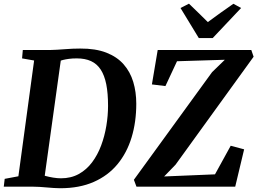

<svg xmlns="http://www.w3.org/2000/svg" viewBox="-30 -1015 1398 1044"><path d="M94 -743H240Q280.5 -744 322.8 -747.5Q365 -751 406 -751Q489.5 -751.5 548 -728.8Q606.5 -706 642.2 -665.2Q678 -624.5 694.5 -569.8Q711 -515 711 -451Q711 -351.5 685.5 -267.8Q660 -184 608.8 -122Q557.5 -60 479.8 -25.8Q402 8.5 297.5 8.5Q281 8.5 262.2 7.2Q243.5 6 223.8 4.2Q204 2.5 184.8 1.2Q165.5 0 147.5 0H-9.5L-4.5 -42.5L70 -56.5L155.5 -686L90 -697.5ZM208.5 -25.5 193.5 -66.5Q200 -63 218.2 -58Q236.5 -53 259.2 -49.2Q282 -45.5 301.5 -45.5Q356.5 -45.5 398.8 -69Q441 -92.5 471 -132.8Q501 -173 520 -224Q539 -275 548.2 -330.5Q557.5 -386 557.5 -439.5Q557.5 -508 547.8 -556.8Q538 -605.5 517.5 -636.8Q497 -668 464.8 -682.8Q432.5 -697.5 387.5 -697.5Q363.5 -697.5 344.8 -695Q326 -692.5 312.5 -689Q299 -685.5 290.5 -681.5L304 -711ZM712 0 698 -37.5 1123 -622.5 1192.5 -690 932.5 -682 869.5 -547 796 -556 827.5 -743H1336.5L1349 -706.5L924.5 -119.5L862.5 -55.5L1139 -67L1224.5 -222.5L1297.5 -203L1249 0ZM1051 -808 951.5 -971.5 997.5 -995Q1023.5 -970 1049.2 -945Q1075 -920 1100 -895Q1134 -920.5 1169 -945.2Q1204 -970 1239 -994.5L1281 -971.5L1126.5 -808Z"/></svg>

Font: Merriweather 36pt
Style: Bold Italic
Weight: 700
Italic angle: -7.8°
Version: Version 2.101